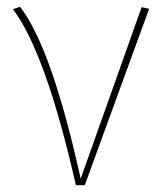

<svg xmlns="http://www.w3.org/2000/svg" viewBox="-20 -544 480 564"><path d="M18 -517 39 -524Q132 -404 217 -19L396 -523L418 -518L229 0H203Q114 -391 18 -517Z"/></svg>

Font: FiraSans
Style: Regular
Weight: 150
Designer: Carrois Corporate & Edenspiekermann AG
Foundry: Carrois Corporate GbR & Edenspiekermann AG
Version: Version 3.106;PS 003.106;hotconv 1.0.70;makeotf.lib2.5.58329